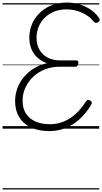

<svg xmlns="http://www.w3.org/2000/svg" viewBox="-20 -1014 806 1513"><path d="M369 19Q285 19 224.5 -9Q164 -37 131.5 -90.5Q99 -144 99 -217Q99 -271 117.5 -320Q136 -369 170 -409Q204 -449 250 -476.5Q296 -504 350 -516Q307 -531 275.5 -559.5Q244 -588 227.5 -628Q211 -668 211 -714Q211 -762 225 -804.5Q239 -847 265.5 -881.5Q292 -916 328.5 -941.5Q365 -967 410.5 -980.5Q456 -994 507 -994Q559 -994 606.5 -979.5Q654 -965 693.5 -938.5Q733 -912 757 -877Q766 -865 765.5 -856Q765 -847 754 -840Q744 -832 735 -833.5Q726 -835 717 -845Q694 -875 660 -896Q626 -917 586 -928.5Q546 -940 501 -940Q450 -940 407.5 -923Q365 -906 333.5 -875.5Q302 -845 285 -804Q268 -763 268 -716Q268 -662 291 -622Q314 -582 356 -560Q398 -538 455 -538H582Q591 -538 595 -532Q599 -526 597 -513Q594 -501 589 -494.5Q584 -488 575 -488H448Q387 -488 334.5 -467.5Q282 -447 242.5 -410Q203 -373 180.5 -324.5Q158 -276 158 -221Q158 -161 184 -120Q210 -79 258.5 -57Q307 -35 374 -35Q430 -35 480.5 -55.5Q531 -76 575.5 -115.5Q620 -155 656 -213Q664 -225 673 -226.5Q682 -228 693 -220Q703 -214 703.5 -205.5Q704 -197 695 -183Q656 -118 605 -73Q554 -28 495 -4.5Q436 19 369 19ZM0 469H762V479H0ZM0 -20H762V0H0ZM0 -505H762V-500H0ZM0 -989H762V-979H0Z"/></svg>

Font: Playwrite DE VA Guides
Style: Regular
Weight: 400
Designer: Veronika Burian, José Scaglione
Foundry: TypeTogether
Version: Version 1.003